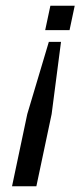

<svg xmlns="http://www.w3.org/2000/svg" viewBox="-20 -650 281 670"><path d="M222.7 -544.9H137.7L155.8 -629.9H240.7ZM192.9 -503.9 160.2 -252 106.9 0H22L75.2 -252L150.4 -503.9Z"/></svg>

Font: Fibel Nord
Style: Italic
Weight: 400
Designer: Peter Wiegel
Foundry: Peter Wioegel
Version: Version 000.000